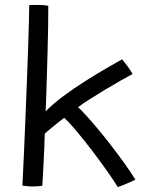

<svg xmlns="http://www.w3.org/2000/svg" viewBox="-20 -745 618 785"><path d="M461.5 20Q449.5 0 428.2 -30.8Q407 -61.5 381.2 -96.2Q355.5 -131 329 -164.5Q302.5 -198 279.8 -224.2Q257 -250.5 242.5 -263.5Q232 -255.5 214.8 -241.8Q197.5 -228 182.5 -215.5Q167.5 -203 163 -198Q162.5 -176.5 161.2 -144.8Q160 -113 158.2 -80.5Q156.5 -48 155.2 -22Q154 4 153 14.5Q144.5 15.5 135 16.5Q125.5 17.5 115 17.5Q103.5 17.5 92.2 16.2Q81 15 71.5 14Q72.5 2 74.2 -38.5Q76 -79 78.8 -138.2Q81.5 -197.5 84.2 -267.2Q87 -337 89.8 -408.2Q92.5 -479.5 94.8 -543.2Q97 -607 98.2 -654.5Q99.5 -702 99.5 -724Q107 -724.5 116.5 -724.8Q126 -725 135.5 -725Q147.5 -725 158.5 -724Q169.5 -723 177.5 -721Q177.5 -684 176.8 -635Q176 -586 174.5 -533Q173 -480 171.5 -431Q170 -382 168.8 -344.5Q167.5 -307 166.5 -289.5Q196.5 -320.5 239.8 -352.5Q283 -384.5 329.2 -413.8Q375.5 -443 415.5 -466.2Q455.5 -489.5 479 -502.5Q484 -496.5 490.5 -488.5Q497 -480.5 503.2 -471.8Q509.5 -463 514.5 -455.2Q519.5 -447.5 522 -442.5Q506 -434 476 -417Q446 -400 411.8 -379.5Q377.5 -359 347 -339.5Q316.5 -320 299 -306.5Q309 -298.5 329.5 -276Q350 -253.5 376.8 -221.8Q403.5 -190 431.8 -153.5Q460 -117 486.8 -80Q513.5 -43 533.5 -10.5Q530 -8.5 520.5 -4.2Q511 0 499.5 5Q488 10 477.5 14Q467 18 461.5 20Z"/></svg>

Font: Grandstander Thin Light
Style: Regular
Weight: 300
Version: Version 1.200